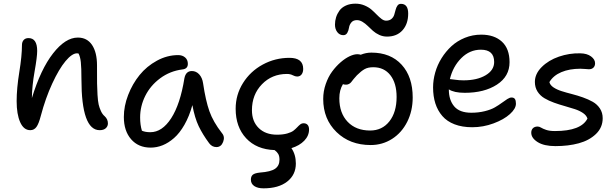

<svg xmlns="http://www.w3.org/2000/svg" viewBox="-20 -758 3399 1059"><path d="M529.8 -40Q429.2 -40 429.2 -320.8Q429.2 -384.8 425.8 -415.5Q422.4 -446.3 413.1 -462.9Q411.1 -463.9 404.8 -463.9Q377.4 -463.9 341.3 -420.7Q305.2 -377.4 268.1 -297.1Q231 -216.8 205.1 -119.1Q193.8 -75.2 180.9 -57.6Q168 -40 147 -40Q110.8 -40 91.3 -84Q71.8 -127.9 71.8 -200.2Q71.8 -270 86.4 -360.1Q101.1 -450.2 101.1 -508.8Q101.1 -526.9 110.6 -537.4Q120.1 -547.9 137.2 -547.9Q185.1 -547.9 185.1 -477.1Q185.1 -444.3 170.9 -364.5Q156.7 -284.7 155.8 -216.8Q204.6 -376.5 272.7 -463.6Q340.8 -550.8 409.2 -550.8Q460.4 -550.8 487.8 -509.8Q515.1 -468.8 515.1 -397Q515.1 -390.6 515.1 -377.9Q515.1 -322.8 515.4 -297.4Q515.6 -272 517.8 -235.6Q520 -199.2 524.2 -181.4Q528.3 -163.6 536.6 -145.5Q544.9 -127.4 557.1 -117.2Q575.2 -100.6 575.2 -77.1Q575.2 -61.5 563.5 -50.8Q551.8 -40 529.8 -40Z M811 56.2Q743.2 56.2 703.1 10Q663.1 -36.1 663.1 -112.8Q663.1 -172.9 686.8 -234.1Q710.4 -295.4 749.8 -344Q789.1 -392.6 845.5 -423.3Q901.9 -454.1 962.9 -454.1Q985.8 -454.1 1001 -441.2Q1016.1 -428.2 1016.1 -405.8Q1016.1 -377.9 985.8 -375Q917.5 -366.2 863.5 -326.2Q809.6 -286.1 781.2 -229.2Q752.9 -172.4 752.9 -109.9Q752.9 -69.3 762.7 -37.1Q781.2 -28.8 809.1 -28.8Q874.5 -28.8 924.3 -106Q974.1 -183.1 997.1 -326.2Q1004.9 -366.2 1038.1 -366.2Q1062 -366.2 1078.9 -347.7Q1095.7 -329.1 1100.1 -298.8Q1114.3 -203.1 1135 -144.5Q1155.8 -85.9 1204.1 -23.9Q1221.7 -3.9 1210.7 24.7Q1199.7 53.2 1173.8 53.2Q1149.4 53.2 1133.8 32.2Q1097.7 -16.6 1075.9 -62Q1054.2 -107.4 1041 -178.2Q1023.9 -116.2 997.3 -69.8Q970.7 -23.4 939.9 3.4Q909.2 30.3 877 43.2Q844.7 56.2 811 56.2Z M1433.6 280.8Q1400.9 280.8 1382.3 268.1Q1363.8 255.4 1363.8 232.9Q1363.8 214.4 1374.5 205.6Q1385.3 196.8 1413.6 193.8Q1473.6 189.5 1497.6 172.6Q1521.5 155.8 1521.5 123Q1521.5 102.5 1514.4 90.8Q1507.3 79.1 1494.6 69.8Q1395 66.4 1337.4 4.4Q1279.8 -57.6 1279.8 -158.2Q1279.8 -235.4 1320.3 -300Q1360.8 -364.7 1429.2 -401.9Q1497.6 -439 1576.7 -439Q1652.3 -439 1652.3 -377.9Q1652.3 -359.4 1643.6 -347.7Q1634.8 -335.9 1618.7 -335.9Q1608.4 -335.9 1594.7 -343Q1581.1 -350.1 1562.5 -350.1Q1480 -350.1 1424.8 -293.2Q1369.6 -236.3 1369.6 -149.9Q1369.6 -88.4 1407 -51.8Q1444.3 -15.1 1507.8 -15.1Q1540.5 -15.1 1564 -21.7Q1587.4 -28.3 1599.1 -37.6Q1610.8 -46.9 1619.1 -55.9Q1627.4 -64.9 1635.7 -71.5Q1644 -78.1 1654.8 -78.1Q1668.9 -78.1 1676.8 -69.1Q1684.6 -60.1 1684.6 -43.9Q1684.6 -9.3 1658.2 18.1Q1631.8 45.4 1587.4 59.1Q1611.8 94.7 1611.8 144Q1611.8 206.1 1564.2 243.4Q1516.6 280.8 1433.6 280.8Z M1873.5 -564Q1853.5 -564 1840.6 -580.6Q1827.6 -597.2 1827.6 -622.1Q1827.6 -643.1 1833.7 -662.6Q1839.8 -682.1 1852.3 -699.5Q1864.7 -716.8 1887.5 -727.3Q1910.2 -737.8 1940.4 -737.8Q1967.3 -737.8 1990.5 -728Q2013.7 -718.3 2029.3 -704.6Q2044.9 -690.9 2058.1 -677.2Q2071.3 -663.6 2084.2 -653.8Q2097.2 -644 2109.4 -644Q2127.9 -644 2139.2 -653.6Q2150.4 -663.1 2154.5 -676.8Q2158.7 -690.4 2162.1 -704.1Q2165.5 -717.8 2172.4 -727.3Q2179.2 -736.8 2191.4 -736.8Q2231.4 -736.8 2231.4 -683.1Q2231.4 -626 2200.2 -591.1Q2168.9 -556.2 2114.7 -556.2Q2092.3 -556.2 2072 -565.4Q2051.8 -574.7 2036.9 -588.1Q2022 -601.6 2008.3 -615Q1994.6 -628.4 1979.2 -637.7Q1963.9 -647 1948.7 -647Q1928.2 -647 1917.7 -634Q1907.2 -621.1 1905 -605.5Q1902.8 -589.8 1895.5 -576.9Q1888.2 -564 1873.5 -564ZM2024.4 42Q1909.7 42 1836.2 -29.5Q1762.7 -101.1 1762.7 -211.9Q1762.7 -254.4 1776.6 -294.4Q1790.5 -334.5 1812 -363.5Q1833.5 -392.6 1858.9 -414.6Q1884.3 -436.5 1908.4 -447.8Q1932.6 -459 1950.7 -459Q1960.9 -459 1969.7 -456.1Q1998.5 -467.8 2028.3 -467.8Q2134.3 -467.8 2195.3 -401.1Q2256.3 -334.5 2256.3 -220.2Q2256.3 -146.5 2226.1 -86.2Q2195.8 -25.9 2142.6 8.1Q2089.4 42 2024.4 42ZM1851.6 -215.8Q1851.6 -134.3 1897.5 -86.2Q1943.4 -38.1 2021.5 -38.1Q2087.9 -38.1 2127.7 -88.6Q2167.5 -139.2 2167.5 -223.1Q2167.5 -299.3 2133.1 -343.3Q2098.6 -387.2 2038.6 -387.2Q2009.8 -387.2 1991 -376.7Q1972.2 -366.2 1948.7 -342.8Q1939.5 -333.5 1930.4 -322Q1921.4 -310.5 1917 -304.9Q1912.6 -299.3 1905.3 -295.2Q1897.9 -291 1888.7 -291Q1877.4 -291 1871.6 -293.9Q1851.6 -261.7 1851.6 -215.8Z M2584.5 -56.2Q2529.3 -56.2 2487.3 -72.3Q2445.3 -88.4 2419.7 -118.2Q2394 -147.9 2381.3 -187.5Q2368.7 -227.1 2368.7 -275.9Q2368.7 -316.4 2380.4 -357.9Q2392.1 -399.4 2415.3 -436.8Q2438.5 -474.1 2470 -503.2Q2501.5 -532.2 2544.2 -549.6Q2586.9 -566.9 2634.3 -566.9Q2706.5 -566.9 2748.5 -528.1Q2790.5 -489.3 2790.5 -415Q2790.5 -336.4 2720.9 -291.3Q2651.4 -246.1 2543.5 -246.1Q2484.4 -246.1 2455.6 -265.1V-264.2Q2455.6 -206.1 2485.4 -171.1Q2515.1 -136.2 2579.6 -136.2Q2619.6 -136.2 2653.8 -144.8Q2688 -153.3 2709.5 -165.8Q2731 -178.2 2747.8 -190.7Q2764.6 -203.1 2778.1 -211.7Q2791.5 -220.2 2801.3 -220.2Q2814.5 -220.2 2820.1 -211.9Q2825.7 -203.6 2825.7 -186Q2825.7 -158.7 2792.5 -128.7Q2759.3 -98.6 2702.1 -77.4Q2645 -56.2 2584.5 -56.2ZM2632.3 -483.9Q2570.8 -483.9 2524.4 -437.5Q2478 -391.1 2461.4 -321.8Q2465.8 -321.8 2489.3 -318.4Q2512.7 -314.9 2536.6 -314.9Q2611.3 -314.9 2658.4 -342.8Q2705.6 -370.6 2705.6 -416Q2705.6 -483.9 2632.3 -483.9Z M3043.5 47.9Q2980.5 47.9 2945.3 25.6Q2910.2 3.4 2910.2 -25.9Q2910.2 -41.5 2919.4 -50.8Q2928.7 -60.1 2945.3 -60.1Q2954.6 -60.1 2964.4 -54Q2974.1 -47.9 2992.7 -41.5Q3011.2 -35.2 3041 -35.2Q3185.1 -35.2 3220.2 -104Q3214.8 -121.6 3195.8 -134.5Q3176.8 -147.5 3150.9 -156Q3125 -164.6 3095 -172.9Q3064.9 -181.2 3035.9 -191.7Q3006.8 -202.1 2983.2 -216.1Q2959.5 -230 2944.8 -252.9Q2930.2 -275.9 2930.2 -306.2Q2930.2 -350.6 2967.8 -388.2Q3005.4 -425.8 3062.7 -445.6Q3120.1 -465.3 3180.2 -463.9Q3217.8 -463.4 3240 -446.8Q3262.2 -430.2 3262.2 -409.2Q3262.2 -394 3253.2 -385Q3244.1 -376 3228 -376Q3223.6 -376 3209 -377.4Q3194.3 -378.9 3181.2 -378.9Q3120.6 -378.9 3076.2 -360.1Q3031.7 -341.3 3010.3 -305.2Q3014.2 -288.6 3032.7 -276.1Q3051.3 -263.7 3077.4 -255.4Q3103.5 -247.1 3134.3 -239.3Q3165 -231.4 3194.8 -220.9Q3224.6 -210.4 3249.3 -196.5Q3273.9 -182.6 3289.1 -159.4Q3304.2 -136.2 3304.2 -106Q3304.2 -54.7 3267.1 -19Q3230 16.6 3172.6 32.2Q3115.2 47.9 3043.5 47.9Z"/></svg>

Font: Shantell Sans Bouncy
Style: Regular
Weight: 400
Designer: Stephen Nixon, Anya Danilova, Shantell Martin
Foundry: Arrow Type
Version: Version 1.006;[9816181b4]